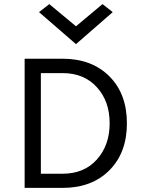

<svg xmlns="http://www.w3.org/2000/svg" viewBox="-20 -915 701 935"><path d="M170 -856 220 -895 350 -787 479 -895 529 -856 350 -700ZM100 0V-629H285Q427 -629 512.5 -543.5Q598 -458 598 -314.5Q598 -171 512.5 -85.5Q427 0 285 0ZM179 -69H285Q390 -69 452 -138.5Q514 -208 514 -315Q514 -422 451.5 -490.5Q389 -559 285 -559H179Z"/></svg>

Font: Karmilla
Style: Regular
Weight: 400
Designer: Jonathan Pinhorn
Version: Version 1.000